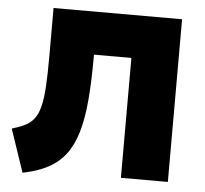

<svg xmlns="http://www.w3.org/2000/svg" viewBox="-51 -754 879 823"><g transform="rotate(5 388.0 -342.5)"><path d="M75.5 15 13 -169.5Q47 -179.5 70.5 -191.5Q94 -203.5 109 -223.8Q124 -244 132.2 -277.8Q140.5 -311.5 143.5 -364.5Q146.5 -417.5 146.5 -496V-700H699.5V0H497.5V-516H336.5V-506Q336.5 -399.5 329.5 -319.2Q322.5 -239 305.5 -181.2Q288.5 -123.5 258.8 -84.5Q229 -45.5 184 -21.5Q139 2.5 75.5 15Z"/></g></svg>

Font: Geologica Roman Black
Style: Regular
Weight: 900
Designer: Sindre Bremnes, Frode Helland
Foundry: Monokrom Skriftforlag AS
Version: Version 1.010;gftools[0.9.28]